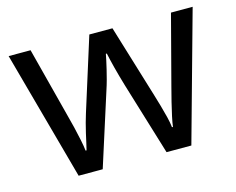

<svg xmlns="http://www.w3.org/2000/svg" viewBox="-80 -654 947 770"><g transform="rotate(-15 393.0 -269.0)"><path d="M431 -303Q425 -324 419 -344.5Q413 -365 408.5 -383.5Q404 -402 400 -418Q396 -434 394 -445H390Q388 -434 384.5 -418Q381 -402 376.5 -383Q372 -364 366.5 -343.5Q361 -323 354 -302L258 -1H158L11 -537H102L176 -251Q184 -222 191 -192.5Q198 -163 203.5 -136.5Q209 -110 211 -91H215Q218 -103 222 -121Q226 -139 230.5 -159Q235 -179 240.5 -199Q246 -219 251 -235L346 -537H442L534 -235Q541 -212 548.5 -186Q556 -160 562 -135.5Q568 -111 570 -92H574Q576 -109 581.5 -134.5Q587 -160 594.5 -190.5Q602 -221 610 -251L685 -537H775L626 -1H523Z"/></g></svg>

Font: ubangla05
Style: Book
Weight: 400
Designer: Jelle Bosma - Monotype Design Team
Foundry: Monotype Imaging Inc.
Version: Version 2.003